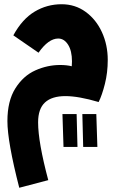

<svg xmlns="http://www.w3.org/2000/svg" viewBox="-20 -494 564 907"><path d="M15 78Q15 -17 52.5 -76.5Q90 -136 147 -161.5Q204 -187 264 -187Q295 -187 319 -181Q320 -189 320 -204Q320 -254 301.5 -283Q283 -312 255 -312Q209 -312 162 -245L43 -327Q85 -404 143.5 -439Q202 -474 271 -474Q335 -474 384.5 -438Q434 -402 461.5 -342Q489 -282 489 -211Q489 -151 475.5 -97.5Q462 -44 446 -12Q351 -40 289 -40Q225 -40 192.5 -10Q160 20 160 84Q160 177 208 357L71 393Q15 175 15 78ZM275 45H342L346 200H280ZM369 45H435L440 200H373Z"/></svg>

Font: Noto Sans Arabic CondBlack
Style: Regular
Weight: 900
Width: 3
Designer: Nadine Chahine
Foundry: Monotype Imaging Inc.
Version: Version 1.001